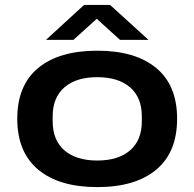

<svg xmlns="http://www.w3.org/2000/svg" viewBox="-20 -744 786 776"><path d="M166 -583 319.8 -724.1H424.8L580.1 -583H464.8L371.1 -668L276.9 -583ZM373 -539.1Q526.9 -539.1 611.3 -469.2Q695.8 -399.4 695.8 -264.2Q695.8 -128.4 611.3 -58.1Q526.9 12.2 373 12.2Q219.2 12.2 134.5 -58.3Q49.8 -128.9 49.8 -264.2Q49.8 -399.4 134.3 -469.2Q218.8 -539.1 373 -539.1ZM553.2 -253.9V-273.9Q553.2 -350.1 505.6 -391.1Q458 -432.1 373 -432.1Q288.1 -432.1 240.5 -391.1Q192.9 -350.1 192.9 -273.9V-253.9Q192.9 -177.2 240.5 -136.2Q288.1 -95.2 373 -95.2Q458 -95.2 505.6 -136.2Q553.2 -177.2 553.2 -253.9Z"/></svg>

Font: Archivo Expanded SemiBold
Style: Regular
Weight: 600
Width: 7
Designer: Hector Gatti
Foundry: Omnibus-Type
Version: Version 2.001